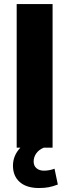

<svg xmlns="http://www.w3.org/2000/svg" viewBox="-20 -739 347 961"><path d="M63.5 -718.8H243.2V0H199.2Q173.8 10.7 161.1 29.3Q148.4 47.9 148.4 69.3Q148.4 90.8 162.6 103Q176.8 115.2 200.2 115.2Q226.6 115.2 252.9 105.5L269.5 184.6Q244.1 194.3 223.1 198.2Q202.1 202.1 174.8 202.1Q113.3 202.1 79.1 172.4Q44.9 142.6 44.9 89.8Q44.9 40 82 0H63.5Z"/></svg>

Font: Min Sans Black
Style: Regular
Weight: 900
Designer: Jinseong-Kim, NotoSansCJK, Nunito
Foundry: Jinseong-Kim
Version: Version 1.000